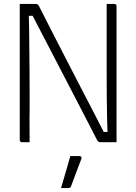

<svg xmlns="http://www.w3.org/2000/svg" viewBox="-20 -720 690 972"><path d="M130 0Q120 0 110.5 0Q101 0 91 0Q88 0 85.5 -1.5Q83 -3 81.5 -5.5Q80 -8 80 -11Q80 -80 80 -148.5Q80 -217 80 -285.5Q80 -354 80 -422.5Q80 -491 80 -560Q80 -595 80 -630Q80 -665 80 -700Q91 -700 106 -700Q121 -700 135.5 -700Q150 -700 161 -700Q165 -700 168 -699Q171 -698 173 -696Q175 -694 177 -690Q188 -669 209 -627Q230 -585 259 -529Q288 -473 321.5 -407.5Q355 -342 390.5 -274Q426 -206 460 -140Q494 -74 523 -17L484 -52H540L525 -27Q523 -77 522 -128Q521 -179 520.5 -231Q520 -283 520 -335Q520 -387 520 -438Q520 -489 520 -538Q520 -579 520 -619.5Q520 -660 520 -700Q530 -700 539.5 -700Q549 -700 559 -700Q564 -700 567 -697Q570 -694 570 -689Q570 -624 570 -559Q570 -494 570 -428.5Q570 -363 570 -298Q570 -233 570 -168Q570 -126 570 -84Q570 -42 570 0Q560 0 544.5 0Q529 0 513.5 0Q498 0 488 0Q482 0 478.5 -2.5Q475 -5 471 -12Q438 -76 397 -155.5Q356 -235 310 -323Q264 -411 217 -502Q170 -593 125 -679L159 -640H112L125 -680Q127 -623 127.5 -568.5Q128 -514 128.5 -461Q129 -408 129.5 -357Q130 -306 130 -257Q130 -208 130 -160Q129 -128 129.5 -84Q130 -40 130 0ZM336 70Q347 70 354 70Q361 70 368 70Q375 70 382 70Q388 70 391 74Q394 78 392 84Q381 113 373.5 132.5Q366 152 359 171.5Q352 191 340 222Q339 226 335.5 229Q332 232 325 232Q317 232 308.5 232Q300 232 289 232Q299 199 306.5 172.5Q314 146 321.5 121Q329 96 336 70Z"/></svg>

Font: Recursive Light
Style: Regular
Weight: 300
Version: Version 1.085